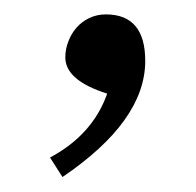

<svg xmlns="http://www.w3.org/2000/svg" viewBox="-20 -198 269 264"><path d="M179.7 -114.3Q179.7 -31.7 65.9 45.4L48.8 18.6Q107.4 -12.7 127.4 -69.3Q69.8 -87.4 69.8 -119.1Q69.8 -130.4 74 -141.1Q78.1 -151.9 85.4 -160.2Q92.8 -168.5 103 -173.3Q113.3 -178.2 125.5 -178.2Q179.7 -178.2 179.7 -114.3Z"/></svg>

Font: XB Khoramshahr
Style: Regular
Weight: 400
Designer: Behnam
Foundry: Irmug
Version: Version 8.005 2009